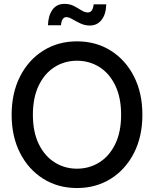

<svg xmlns="http://www.w3.org/2000/svg" viewBox="-20 -951 789 983"><path d="M374 11.7Q277.3 11.7 201.7 -35.6Q126 -83 82.8 -167.5Q39.6 -252 39.6 -363.3Q39.6 -475.1 82.8 -559.8Q126 -644.5 201.7 -691.9Q277.3 -739.3 374 -739.3Q471.2 -739.3 546.9 -691.9Q622.6 -644.5 665.8 -559.8Q709 -475.1 709 -363.3Q709 -252 665.8 -167.5Q622.6 -83 546.9 -35.6Q471.2 11.7 374 11.7ZM374 -87.4Q437 -87.4 488.3 -119.4Q539.6 -151.4 569.8 -213.1Q600.1 -274.9 600.1 -363.3Q600.1 -452.1 569.8 -514.2Q539.6 -576.2 488.3 -608.2Q437 -640.1 374 -640.1Q311.5 -640.1 260.3 -608.2Q209 -576.2 178.7 -514.2Q148.4 -452.1 148.4 -363.3Q148.4 -274.9 178.7 -213.1Q209 -151.4 260.3 -119.4Q311.5 -87.4 374 -87.4ZM439.9 -820.3Q414.1 -820.3 391.6 -831.1Q369.1 -841.8 350.8 -852.5Q332.5 -863.3 319.8 -863.3Q306.2 -863.3 299.6 -850.6Q293 -837.9 292 -821.8H225.6Q227.1 -871.1 248.5 -901.1Q270 -931.2 310.5 -931.2Q337.4 -931.2 358.4 -920.2Q379.4 -909.2 396.7 -898.2Q414.1 -887.2 430.2 -887.2Q455.1 -887.2 459.5 -928.7H523.9Q522.9 -878.4 500.2 -849.4Q477.5 -820.3 439.9 -820.3Z"/></svg>

Font: Inter Display Medium
Style: Regular
Weight: 500
Designer: Rasmus Andersson
Foundry: rsms
Version: Version 4.001;git-9221beed3